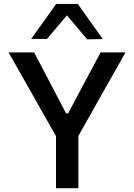

<svg xmlns="http://www.w3.org/2000/svg" viewBox="-20 -988 702 1008"><path d="M276.5 -269 124 -538Q99.5 -581 77 -621.2Q54.5 -661.5 25 -713H159Q183 -667.5 200.2 -634.8Q217.5 -602 232.8 -572.8Q248 -543.5 266.5 -508L327 -393H338L397 -504.5Q417 -541.5 433 -572Q449 -602.5 466.8 -635.5Q484.5 -668.5 508.5 -713H639Q614 -668.5 589.2 -624.5Q564.5 -580.5 540.5 -538.5L388.5 -269ZM274 0Q274 -59 274 -113.5Q274 -168 274 -234.5V-367H391.5V-234.5Q391.5 -168 391.5 -113.5Q391.5 -59 391.5 0ZM437.5 -781.5Q407.5 -817.5 377.5 -852.8Q347.5 -888 317 -924.5H346Q315.5 -888.5 286 -853.8Q256.5 -819 226.5 -783.5H143.5Q176 -829 209 -875Q242 -921 275 -967.5H388.5Q421 -921 454 -874.8Q487 -828.5 519.5 -783Z"/></svg>

Font: Commissioner Thin Medium
Style: Regular
Weight: 500
Version: Version 1.000